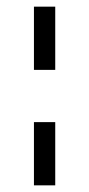

<svg xmlns="http://www.w3.org/2000/svg" viewBox="-20 -504 268 577"><path d="M82 -484H146V-294H82ZM82 -137H146V53H82Z"/></svg>

Font: Katibeh
Style: Regular
Weight: 400
Designer: Arabic design by Kourosh Beigpour, Latin design by Eduardo Tunni, engineering by Lasse Fister
Version: Version 1.0010g